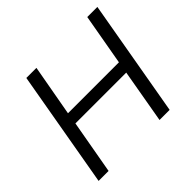

<svg xmlns="http://www.w3.org/2000/svg" viewBox="-163 -874 1063 1063"><g transform="rotate(-45 368.5 -343.0)"><path d="M45.9 0 166 -686H245.1L190.9 -384.8H589.8L643.1 -686H722.2L602.1 0H522.9L578.1 -315.9H180.2L124 0Z"/></g></svg>

Font: Archivo Light
Style: Italic
Weight: 300
Italic angle: -10°
Designer: Hector Gatti
Foundry: Omnibus-Type
Version: Version 2.001